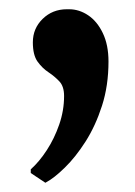

<svg xmlns="http://www.w3.org/2000/svg" viewBox="-20 -164 292 415"><path d="M78 231 46.5 210V202Q65 185.5 81.2 160.5Q97.5 135.5 108 105.2Q118.5 75 118.5 43.5Q118.5 22.5 108.2 11.8Q98 1 84.8 -7.8Q71.5 -16.5 61.2 -30.8Q51 -45 51 -72.5Q51 -102.5 72.2 -123.2Q93.5 -144 124.5 -144H129.5Q151 -144 170.5 -131Q190 -118 202.2 -92.5Q214.5 -67 214.5 -31Q214.5 21 200.5 64.5Q186.5 108 165 141.8Q143.5 175.5 120.2 198.2Q97 221 79 230.5Z"/></svg>

Font: Merriweather 72pt
Style: Bold
Weight: 700
Version: Version 2.100